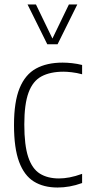

<svg xmlns="http://www.w3.org/2000/svg" viewBox="-20 -828 396 857"><path d="M237 9Q174.5 9 131.2 -17.8Q88 -44.5 65.2 -105.8Q42.5 -167 42.5 -270Q42.5 -373.5 67.5 -434.5Q92.5 -495.5 140.8 -522Q189 -548.5 259.5 -548.5Q279.5 -548.5 302 -546Q324.5 -543.5 346.5 -538V-496.5Q322.5 -503 300.2 -505.5Q278 -508 264 -508Q204.5 -508 165.5 -487.2Q126.5 -466.5 107.5 -415Q88.5 -363.5 88.5 -272.5Q88.5 -179.5 106 -127Q123.5 -74.5 158 -53Q192.5 -31.5 243.5 -31.5Q265 -31.5 290.5 -36.2Q316 -41 346.5 -52V-11Q317.5 -0.5 290.5 4.2Q263.5 9 237 9ZM191 -630.5 103 -808H140.5L214 -656L287.5 -808H325L237 -630.5Z"/></svg>

Font: Encode Sans Condensed Condensed ExtraLight
Style: Regular
Weight: 200
Width: 3
Designer: Multiple Designers
Foundry: Impallari Type
Version: Version 3.000; ttfautohint (v1.8.3) -l 8 -r 50 -G 200 -x 14 